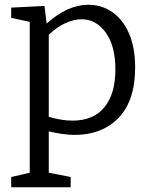

<svg xmlns="http://www.w3.org/2000/svg" viewBox="-20 -557 636 807"><path d="M27 230V187L105 169V-465L27 -482V-525L167 -532L176 -458Q264 -537 351 -537Q407 -537 451.5 -506.5Q496 -476 522 -417Q548 -358 548 -273Q548 -134 478.5 -62Q409 10 294 10Q268 10 241 6Q214 2 185 -5V169L277 187V230ZM285 -50Q373 -50 419 -106.5Q465 -163 465 -265Q465 -364 424.5 -420Q384 -476 323 -476Q291 -476 255.5 -460Q220 -444 185 -411V-66Q239 -50 285 -50Z"/></svg>

Font: Bitter
Style: Regular
Weight: 400
Designer: Sol Matas, and Bitter project Authors
Foundry: Sol Matas
Version: Version 2.001